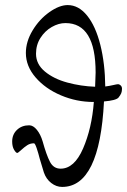

<svg xmlns="http://www.w3.org/2000/svg" viewBox="-20 -723 501 757"><path d="M153 -43Q151 -50 137 -96Q131 -120 124.5 -139Q118 -158 114 -158Q99 -158 87.5 -150.5Q76 -143 63.5 -131.5Q51 -120 48 -120Q43 -120 35.5 -132.5Q28 -145 28 -165Q28 -193 47 -211Q66 -229 95 -229Q111 -229 125.5 -211Q140 -193 148 -166Q163 -112 177 -85Q191 -58 219 -58Q273 -58 307.5 -137.5Q342 -217 350 -321H348Q282 -321 220.5 -347Q159 -373 120.5 -417.5Q82 -462 82 -514Q82 -559 108.5 -603Q135 -647 174.5 -675Q214 -703 247 -703Q290 -703 323.5 -661.5Q357 -620 375.5 -546.5Q394 -473 395 -382Q411 -384 426 -387.5Q441 -391 445 -391Q451 -391 456 -386Q461 -381 461 -373Q461 -363 458 -355.5Q455 -348 447 -338Q437 -327 390 -323Q373 14 225 14Q202 14 182 -1.5Q162 -17 153 -43ZM357 -437Q357 -632 238 -632Q211 -632 184 -616.5Q157 -601 139.5 -573.5Q122 -546 122 -511Q122 -470 157 -441Q192 -412 245.5 -397.5Q299 -383 355 -381Q357 -421 357 -437Z"/></svg>

Font: EB Garamond
Style: Regular
Weight: 400
Designer: Georg Duffner and Octavio Pardo
Foundry: Georg Duffner
Version: Version 1.000; ttfautohint (v1.6)